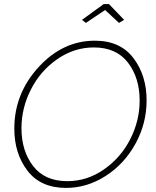

<svg xmlns="http://www.w3.org/2000/svg" viewBox="-20 -914 765 939"><path d="M381 -817 487 -894H513L587 -817L562 -802L494 -865L400 -802ZM50 -285Q50 -456 168.5 -585.5Q287 -715 444 -715Q568 -715 632.5 -630Q697 -545 697 -423Q697 -311 643 -212Q589 -113 497.5 -54Q406 5 303 5Q179 5 114.5 -79Q50 -163 50 -285ZM663 -422Q663 -533 606 -607.5Q549 -682 439 -682Q343 -682 260.5 -625Q178 -568 131.5 -477Q85 -386 85 -287Q85 -176 142 -102Q199 -28 309 -28Q406 -28 488.5 -85.5Q571 -143 617 -233.5Q663 -324 663 -422Z"/></svg>

Font: Raleway-v4020 ExtraLight
Style: Italic
Weight: 275
Italic angle: -12°
Designer: Matt McInerney, Pablo Impallari, Rodrigo Fuenzalida
Foundry: Matt McInerney, Pablo Impallari, Rodrigo Fuenzalida
Version: Version 4.020;PS 004.020;hotconv 1.0.88;makeotf.lib2.5.64775